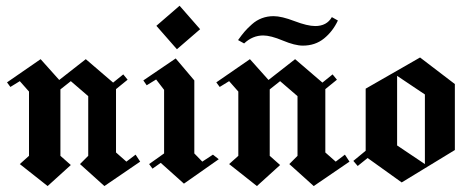

<svg xmlns="http://www.w3.org/2000/svg" viewBox="-20 -629 1619 662"><path d="M447.5 -95.8 463.3 -71.7 340 12.5 255.8 -63.3 284.2 -91.7V-297.5L224.2 -349.2L188.3 -320.8V-91.7L224.2 -60L144.2 12.5L48.3 -63.3L80 -91.7V-313.3L48.3 -349.2L15.8 -329.2L4.2 -345L120 -425L184.2 -353.3L275.8 -425L370 -344.2L405 -372.5L420 -354.2L380 -321.7V-103.3L415.8 -71.7Z M714.2 -95.8 734.2 -80 614.2 4.2 534.2 -67.5 505.8 -47.5 494.2 -63.3 545.8 -100V-319.2L518.3 -355L485.8 -335L474.2 -351.7L585.8 -427.5L650 -351.7V-100L677.5 -71.7ZM519.2 -540 599.2 -609.2 670 -528.3 590 -459.2Z M887.5 -506.7Q850.8 -506.7 821.7 -479.2L800.8 -490.8Q813.3 -508.3 823.3 -520Q833.3 -531.7 848.8 -545.4Q864.2 -559.2 882.9 -566.2Q901.7 -573.3 923.3 -573.3Q950.8 -573.3 995.4 -556.2Q1040 -539.2 1066.7 -539.2Q1106.7 -539.2 1124.2 -570L1145 -558.3Q1127.5 -520.8 1097.1 -496.2Q1066.7 -471.7 1024.2 -471.7Q996.7 -471.7 955 -489.2Q913.3 -506.7 887.5 -506.7ZM1169.2 -95.8 1185 -71.7 1061.7 12.5 977.5 -63.3 1005.8 -91.7V-297.5L945.8 -349.2L910 -320.8V-91.7L945.8 -60L865.8 12.5L770 -63.3L801.7 -91.7V-313.3L770 -349.2L737.5 -329.2L725.8 -345L841.7 -425L905.8 -353.3L997.5 -425L1091.7 -344.2L1126.7 -372.5L1141.7 -354.2L1101.7 -321.7V-103.3L1137.5 -71.7Z M1349.2 -127.5 1445 -63.3V-303.3L1349.2 -367.5ZM1213.3 -56.7 1198.3 -74.2 1240.8 -109.2Q1240.8 -145 1240.8 -216.2Q1240.8 -287.5 1240.8 -323.3L1428.3 -430.8L1548.3 -339.2V-111.7L1365 0L1247.5 -84.2Z"/></svg>

Font: Chomsky
Style: Regular
Weight: 400
Version: Version 2.3